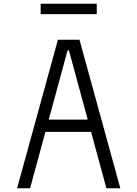

<svg xmlns="http://www.w3.org/2000/svg" viewBox="-20 -1014 740 1034"><path d="M72 0 292 -800H408L628 0H553L351 -743H344L142 0ZM194 -304V-370H509V-304ZM199 -938V-994H501V-938Z"/></svg>

Font: Martian Mono SemiExpanded ExtraLight
Style: Regular
Weight: 250
Monospace: yes
Version: Version 0.930